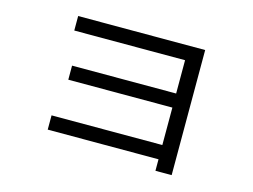

<svg xmlns="http://www.w3.org/2000/svg" viewBox="-82 -683 1101 837"><g transform="rotate(15 469.0 -265.0)"><path d="M675.8 -34.2H175.8V-98.6H675.8V-267.6H206.1V-331.1H675.8V-481.4H175.8V-546.9H749V17.6H675.8Z"/></g></svg>

Font: Pretendard JP Variable
Style: Regular
Weight: 400
Designer: Base glyphs from Inter by Rasmus Andersson; Hangul glyphs from Noto Sans CJK(Source Han Sans) by Jang Soo-young and Kang
Foundry: Kil Hyung-jin
Version: Version 1.307;Glyphs 3.2 (3192)